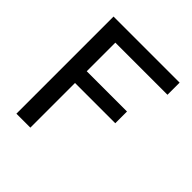

<svg xmlns="http://www.w3.org/2000/svg" viewBox="-183 -815 950 950"><g transform="rotate(45 291.5 -340.0)"><path d="M537.6 -679.7H75.2V0H172.9V-312.5H454.6V-394.5H172.9V-594.7H537.6Z"/></g></svg>

Font: Inder
Style: Regular
Weight: 400
Designer: Irina Smirnova
Foundry: Irina Smirnova
Version: Version 1.001